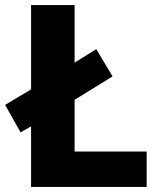

<svg xmlns="http://www.w3.org/2000/svg" viewBox="-26 -734 631 754"><path d="M96 0V-238L55 -214L-6 -322L96 -383V-714H267V-488L352 -541L416 -434L267 -342V-139H550V0Z"/></svg>

Font: Noto Sans ExtraBold
Style: Regular
Weight: 800
Designer: Monotype Design Team
Foundry: Monotype Imaging Inc.
Version: Version 2.007